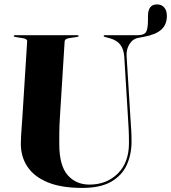

<svg xmlns="http://www.w3.org/2000/svg" viewBox="-20 -864 797 894"><path d="M576.5 -307 558.5 -601.5Q556 -635 540.2 -655.8Q524.5 -676.5 491 -686L468 -692Q462.5 -694 462.5 -696.5Q462.5 -700 467 -700H619Q650.5 -700 659.8 -714.5Q669 -729 669 -771.5V-789Q669 -843.5 711 -843.5Q732 -843.5 744.5 -829.5Q757 -815.5 757 -790Q757 -749.5 731.2 -726.2Q705.5 -703 652 -693L625.5 -688Q598.5 -683.5 583 -658.8Q567.5 -634 569.5 -603L587.5 -312Q589.5 -285 591 -258.5Q592.5 -232 592.5 -204.5Q592.5 -145 570.2 -96Q548 -47 497.8 -18Q447.5 11 363 11Q264.5 11 201.2 -15.5Q138 -42 107.5 -88.2Q77 -134.5 77 -194Q77 -208 78.2 -230.8Q79.5 -253.5 81.2 -276.5Q83 -299.5 84 -315.5L106.5 -672Q107 -683 85 -686.5L51 -692Q44 -693 44 -696.5Q44 -700 49.5 -700H340.5Q346 -700 346 -696.5Q346 -693 339 -692L302 -686.5Q281.5 -683 281 -671.5L259 -319Q256.5 -280.5 256.2 -248Q256 -215.5 256 -193.5Q256 -93.5 294.8 -49Q333.5 -4.5 396.5 -4.5Q476.5 -4.5 528.5 -56Q580.5 -107.5 580.5 -198Q580.5 -234.5 579.2 -259.8Q578 -285 576.5 -307Z"/></svg>

Font: Fraunces 144pt
Style: Bold
Weight: 700
Version: Version 1.000;[b76b70a41]